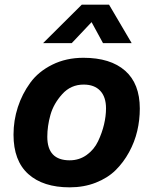

<svg xmlns="http://www.w3.org/2000/svg" viewBox="-20 -790 656 824"><path d="M183 -203Q183 -102 279 -102Q320 -102 352 -125Q384 -148 401 -184Q418 -220 426.5 -256Q435 -292 435 -325Q435 -374 410 -400.5Q385 -427 339 -427Q284 -427 247 -386Q210 -345 196.5 -297Q183 -249 183 -203ZM38 -212Q38 -273 56.5 -330Q75 -387 110 -435Q145 -483 204.5 -512.5Q264 -542 338 -542Q454 -542 517 -486.5Q580 -431 580 -324Q580 -275 569 -228Q558 -181 534 -137Q510 -93 476 -59.5Q442 -26 391 -6Q340 14 279 14Q165 14 101.5 -43Q38 -100 38 -212ZM165 -605 331 -770H448L545 -605H422L373 -695L288 -605Z"/></svg>

Font: Nacelle Bold
Style: Italic
Weight: 700
Italic angle: -12°
Designer: Sora Sagano
Foundry: Sora Sagano
Version: Version 1.000;FEAKit 1.0